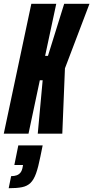

<svg xmlns="http://www.w3.org/2000/svg" viewBox="-37 -708 494 1017"><path d="M-17 0 129 -688H261L202 -412H217L303 -688H437L307 -346L293 0H163L189 -283H174L114 0ZM9 289 22 225Q39 225 51.5 220.5Q64 216 72 205.5Q80 195 83 177L85 166H39L60 62H189L177 121Q166 177 154 210.5Q142 244 124.5 261Q107 278 79.5 283.5Q52 289 9 289Z"/></svg>

Font: Saira UltraCondensed Black
Style: Italic
Weight: 900
Width: 1
Italic angle: -12°
Designer: Hector Gatti with collaboration of the Omnibus-Type team
Foundry: Omnibus-Type
Version: Version 1.101